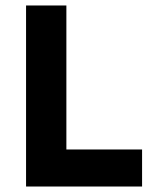

<svg xmlns="http://www.w3.org/2000/svg" viewBox="-20 -680 556 700"><path d="M75 0V-660H222V-135H498V0Z"/></svg>

Font: Lil Grotesk Black
Style: Regular
Weight: 900
Designer: Bastien Sozeau
Foundry: NBR — Bastien Sozeau
Version: Version 3.003; ttfautohint (v1.8.4.7-5d5b);gftools[0.9.33]